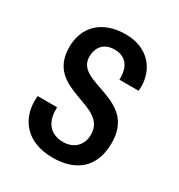

<svg xmlns="http://www.w3.org/2000/svg" viewBox="-137 -631 685 736"><g transform="rotate(30 205.0 -263.0)"><path d="M209 -538C109 -538 45 -481 45 -388C45 -199 285 -270 285 -138C285 -87 249 -60 206 -60C158 -60 120 -88 120 -154V-164H34C34 -162 33 -156 33 -142C33 -64 81 12 202 12C299 12 370 -37 370 -150C370 -346 130 -279 130 -394C130 -423 143 -466 201 -466C257 -466 274 -425 274 -384V-375H359C359 -377 360 -387 360 -394C360 -472 307 -538 209 -538Z"/></g></svg>

Font: Archivo Narrow
Style: Regular
Weight: 400
Designer: Hector Gatti
Foundry: Omnibus-Type
Version: Version 1.003;PS 001.003;hotconv 1.0.70;makeotf.lib2.5.58329